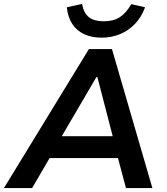

<svg xmlns="http://www.w3.org/2000/svg" viewBox="-45 -954 847 974"><path d="M-25 0 406 -705H523L728 0H594L542 -195L590 -152H170L231 -194L118 0ZM444 -563 252 -235 232 -263H564L534 -235L449 -563ZM471 -763Q419 -763 381 -781Q343 -799 321 -833.5Q299 -868 294 -917L371 -934Q380 -887 406.5 -866.5Q433 -846 481 -846Q531 -846 563 -867Q595 -888 621 -933L691 -917Q672 -866 639 -832Q606 -798 563 -780.5Q520 -763 471 -763Z"/></svg>

Font: Nunito Sans 8pt
Style: Bold Italic
Weight: 700
Italic angle: -9°
Version: Version 3.101;gftools[0.9.27]